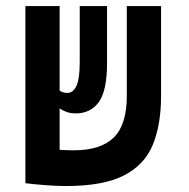

<svg xmlns="http://www.w3.org/2000/svg" viewBox="-20 -606 626 635"><path d="M197.8 9.3Q168 9.3 129.4 6.3Q90.8 3.4 64.9 0V-0.5H64V-585.9H177.2V-306.2Q187.5 -298.8 203.6 -298.8Q221.7 -298.8 232.7 -321.8Q243.7 -344.7 243.7 -400.9V-585.9H334V-397Q334 -306.2 306.9 -268.6Q279.8 -231 231 -231Q213.9 -231 200.7 -235.6Q187.5 -240.2 177.2 -247.6V-110.4Q207.5 -108.9 224.1 -108.9Q313 -108.9 356.2 -151.1Q399.4 -193.4 399.4 -289.6V-585.9H512.7V-289.1Q512.7 -193.8 485.4 -127.2Q458 -60.5 389.6 -25.6Q321.3 9.3 197.8 9.3Z"/></svg>

Font: Cascadia Code SemiBold
Style: Regular
Weight: 600
Monospace: yes
Designer: Aaron Bell
Foundry: Saja Typeworks
Version: Version 2404.023; ttfautohint (v1.8.4)